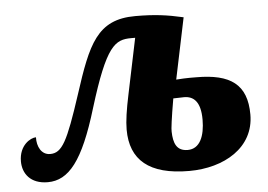

<svg xmlns="http://www.w3.org/2000/svg" viewBox="-44 -607 943 675"><g transform="rotate(-5 427.0 -269.5)"><path d="M598 10C721 10 829 -52 829 -169C829 -276 771 -316 651 -316C646 -316 619 -317 580 -314L625 -530C568 -543 524 -549 456 -549C321 -549 287 -465 231 -292C178 -130 158 -92 116 -92C85 -92 70 -122 71 -155C52 -155 11 -132 11 -75C11 -32 38 6 99 6C173 6 225 -57 280 -240C346 -455 378 -473 435 -473H449L408 -276C397 -224 391 -184 391 -154C391 -47 456 10 598 10ZM599 -64C559 -64 549 -93 548 -133C547 -140 552 -180 564 -249C580 -249 589 -250 602 -250C635 -250 660 -230 660 -166C660 -108 642 -64 599 -64Z"/></g></svg>

Font: Noto Serif SemiCondensed Extra
Style: Italic
Weight: 800
Width: 4
Italic angle: -12°
Designer: Monotype Design Team
Foundry: Monotype Imaging Inc.
Version: Version 1.901